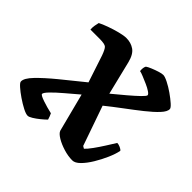

<svg xmlns="http://www.w3.org/2000/svg" viewBox="-144 -634 769 769"><g transform="rotate(45 240.5 -250.0)"><path d="M103 0Q93 0 74.5 -9.5Q56 -19 35.5 -33Q15 -47 1 -59.5Q-13 -72 -13 -78Q-14 -96 14 -125Q42 -154 86.5 -190.5Q131 -227 181 -267L143 -382Q134 -407 126.5 -414.5Q119 -422 89 -422H37Q36 -433 38 -445Q40 -457 42 -464Q55 -471 78.5 -479.5Q102 -488 125.5 -494Q149 -500 163 -500Q189 -500 208.5 -486.5Q228 -473 237 -437L272 -294Q300 -317 326 -339Q352 -361 368.5 -377Q385 -393 385 -398Q385 -403 374 -410.5Q363 -418 347 -425Q331 -432 316.5 -438Q302 -444 295 -445Q293 -464 299 -474Q306 -479 320.5 -485Q335 -491 349.5 -495.5Q364 -500 372 -500Q381 -500 400 -490.5Q419 -481 439 -467Q459 -453 473 -440.5Q487 -428 487 -422Q488 -408 469 -387.5Q450 -367 419 -342.5Q388 -318 353 -292Q318 -266 287 -241L346 -72L356 -66Q366 -75 380.5 -95Q395 -115 409.5 -138Q424 -161 434 -177Q442 -177 452 -172.5Q462 -168 465 -163Q461 -142 449 -114.5Q437 -87 421 -60.5Q405 -34 388 -17Q371 0 356 0Q332 0 306 -8Q280 -16 261 -27.5Q242 -39 238 -50L196 -213Q169 -190 142.5 -167.5Q116 -145 99 -127.5Q82 -110 82 -103Q82 -97 108.5 -88Q135 -79 162 -73Q165 -67 167.5 -60.5Q170 -54 172 -47Q163 -38 149.5 -27Q136 -16 123 -8Q110 0 103 0Z"/></g></svg>

Font: Texturina
Style: Bold Italic
Weight: 700
Italic angle: -11°
Designer: Guillermo Torres Carreño
Foundry: Omnibus-Type
Version: Version 1.002; ttfautohint (v1.8.3)